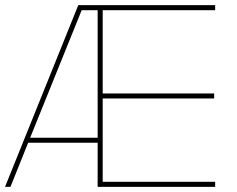

<svg xmlns="http://www.w3.org/2000/svg" viewBox="-22 -726 921 746"><path d="M295.4 -686.5 95.2 -190.9H357.4V-686.5ZM357.4 -171.4H87.4L18.6 0H-2.4L282.2 -706.1H814V-686.5H377V-362.8H810.1V-343.3H377V-19.5H814V0H357.4Z"/></svg>

Font: Fortheenas_01
Style: Regular
Weight: 100
Designer: Situjuh Nazara
Version: Version 1.10 September 8, 2014